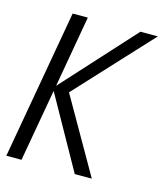

<svg xmlns="http://www.w3.org/2000/svg" viewBox="-103 -668 633 740"><g transform="rotate(15 213.5 -298.0)"><path d="M-9 0 96 -595.5H156.5L106.5 -310L366.5 -595.5H436L161 -298.5L332 0H264L102.5 -288.5L51.5 0Z"/></g></svg>

Font: Anybody Light
Style: Italic
Weight: 300
Italic angle: -10°
Designer: Tyler Finck
Foundry: Etcetera Type Company
Version: Version 1.010; ttfautohint (v1.8.3) -l 8 -r 50 -G 200 -x 14 